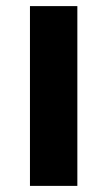

<svg xmlns="http://www.w3.org/2000/svg" viewBox="-20 -608 351 628"><path d="M78 0V-588H233V0Z"/></svg>

Font: Ruda SemiBold
Style: Bold
Weight: 900
Designer: Mariela Monsalve and Angelina Sanchez
Foundry: Mariela Monsalve and Angelina Sanchez
Version: Version 2.000